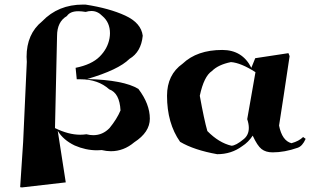

<svg xmlns="http://www.w3.org/2000/svg" viewBox="-20 -730 1372 838"><path d="M76 88 68 87 81 -110 97 -460 96 -482Q96 -582 164 -637Q234 -710 342 -710H353Q457 -694 526.5 -662Q596 -630 603 -574Q596 -503 545 -473Q497 -425 360 -385Q520 -381 584 -342Q634 -276 634 -212Q634 -153 566 -109Q520 -70 464 -70Q445 -70 424 -75L404 -74Q354 -74 306 -95Q256 -119 232 -159L267 66ZM387 -140Q428 -140 458 -171Q490 -210 506 -248Q502 -324 457 -340Q408 -384 331 -384H315L310 -434Q380 -448 415 -483Q450 -518 458 -563Q460 -575 460 -585Q460 -632 427 -660Q406 -682 379 -682Q367 -682 354 -678Q336 -681 322 -681Q286 -681 272 -660Q229 -635 229 -573L220 -171Q279 -142 330 -142Q344 -142 357 -144Q373 -140 387 -140Z M928 -57Q827 -75 766 -111Q709 -192 709 -312Q709 -404 777 -452Q840 -512 950 -512Q1038 -512 1077 -434L1094 -476L1239 -498L1244 -485Q1214 -283 1198 -182Q1211 -116 1252 -105Q1285 -114 1303 -132L1314 -124Q1300 -92 1279 -85Q1222 -65 1170 -65Q1140 -65 1121.5 -79.5Q1103 -94 1083 -138Q1064 -109 1037 -92Q990 -57 928 -57ZM990 -94Q1009 -94 1044 -123Q1066 -141 1066 -172Q1066 -189 1059 -210L1095 -415Q1031 -456 988 -459Q933 -448 905 -420Q870 -397 852 -312Q871 -207 885 -158Q935 -107 990 -94Z"/></svg>

Font: Xiangcui Kesong Xiangcui Kesong
Style: Regular
Weight: 400
Version: Version 1.501;March 28, 2024;FontCreator 14.0.0.2814 64-bit